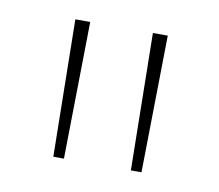

<svg xmlns="http://www.w3.org/2000/svg" viewBox="-43 -763 406 356"><g transform="rotate(10 160.0 -585.0)"><path d="M101 -714 97 -456H77L73 -714ZM247 -714 243 -456H223L219 -714Z"/></g></svg>

Font: Noto Sans Hebrew Thin Thin
Style: Regular
Weight: 250
Version: Version 3.001